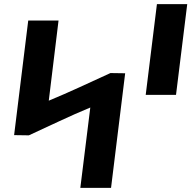

<svg xmlns="http://www.w3.org/2000/svg" viewBox="-20 -905 922 925"><path d="M828 -448 882 -885H736L682 -448ZM48 -254 118 -253H119C218 -298 313 -345 415 -387L367 0H515L583 -552L513 -553H512C413 -508 317 -462 215 -420L262 -806H116Z"/></svg>

Font: Ny Stormning
Style: HfKr
Weight: 700
Designer: Robert Jablonski, Mew Too
Foundry: Cannot Into Space Fonts
Version: Version 0.90